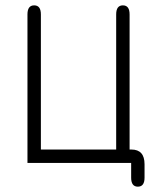

<svg xmlns="http://www.w3.org/2000/svg" viewBox="-20 -617 608 727"><path d="M527.3 55.7Q527.3 89.8 502 89.8Q476.6 89.8 476.6 55.7V0H84V-562.5Q84 -596.7 109.4 -596.7Q134.8 -596.7 134.8 -562.5V-50.8H419.9V-562.5Q419.9 -596.7 445.3 -596.7Q470.7 -596.7 470.7 -562.5V-50.8H477.5Q527.3 -50.8 527.3 4.9Z"/></svg>

Font: Jura
Style: Book
Weight: 400
Version: Version 2.5